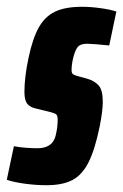

<svg xmlns="http://www.w3.org/2000/svg" viewBox="-43 -538 363 566"><path d="M-23 -8 -2 -107Q13 -104 32 -102.5Q51 -101 67 -101Q112 -101 121 -138Q127 -162 127 -185Q127 -197 123 -200.5Q119 -204 108 -207L63 -218Q45 -222 37 -232.5Q29 -243 29 -267Q29 -310 41 -367Q53 -424 71 -456.5Q89 -489 119 -503.5Q149 -518 199 -518Q224 -518 253 -514Q282 -510 300 -504L279 -404Q229 -409 214 -409Q196 -409 188 -401.5Q180 -394 174 -372Q168 -350 168 -331Q168 -322 172.5 -319Q177 -316 185 -314L214 -306Q235 -300 247.5 -286.5Q260 -273 260 -238Q260 -211 251 -166Q237 -97 218 -59.5Q199 -22 170 -7Q141 8 94 8Q63 8 30 3.5Q-3 -1 -23 -8Z"/></svg>

Font: Saira Ultra Condensed Black
Style: Italic
Weight: 900
Width: 1
Italic angle: -12°
Designer: Hector Gatti with collaboration of the Omnibus-Type team
Foundry: Omnibus-Type
Version: Version 1.001; ttfautohint (v1.8)